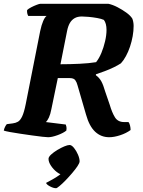

<svg xmlns="http://www.w3.org/2000/svg" viewBox="-31 -724 752 1013"><path d="M223 0Q216 0 192.5 -2.5Q169 -5 138 -9.5Q107 -14 76 -18.5Q45 -23 21 -27.5Q-3 -32 -11 -35Q-9 -46 -4 -55.5Q1 -65 5 -69L36 -73Q52 -75 64 -82Q76 -89 86 -110Q96 -131 105 -176L181 -560Q188 -593 197 -613.5Q206 -634 215 -640H118Q115 -645 113 -653Q111 -661 112 -671Q119 -678 133.5 -685.5Q148 -693 162.5 -698.5Q177 -704 182 -704H541Q564 -699 589 -686Q614 -673 635.5 -657.5Q657 -642 667 -626Q670 -619 672 -608.5Q674 -598 674 -587Q674 -561 669 -533Q664 -505 655 -478Q646 -451 633.5 -428Q621 -405 607 -390Q592 -380 569.5 -369Q547 -358 521.5 -348.5Q496 -339 475 -332V-327Q493 -314 503.5 -295Q514 -276 524 -241L548 -171Q560 -130 575.5 -105Q591 -80 624 -80H647Q652 -74 655 -62Q658 -50 658 -38Q635 -21 603 -10.5Q571 0 545 0Q502 0 471 -29Q440 -58 423 -119L378 -274Q374 -290 366 -301Q358 -312 337 -312H274L240 -148Q235 -121 227 -104Q219 -87 211 -80L316 -67Q318 -62 319.5 -54.5Q321 -47 319 -35Q303 -22 273 -11Q243 0 223 0ZM288 -385Q338 -385 389 -387.5Q440 -390 476 -396Q492 -416 504 -445Q516 -474 523.5 -506.5Q531 -539 531 -566Q531 -583 527.5 -596.5Q524 -610 517 -619Q504 -625 481.5 -629Q459 -633 437 -635Q415 -637 401 -637Q378 -637 362.5 -628Q347 -619 337.5 -602.5Q328 -586 323 -561ZM265 269Q251 269 233 259.5Q215 250 212 241Q229 232 247 222Q265 212 281 200.5Q297 189 306 177L298 197Q286 197 268.5 183.5Q251 170 238 150.5Q225 131 225 114Q225 104 238.5 91.5Q252 79 271 67.5Q290 56 308 48.5Q326 41 336 41Q347 41 359.5 56.5Q372 72 380.5 92Q389 112 389 127Q389 136 378 152.5Q367 169 349.5 189.5Q332 210 314.5 228Q297 246 283 257.5Q269 269 265 269Z"/></svg>

Font: Texturina 12pt ExtraBold
Style: Italic
Weight: 800
Italic angle: -11°
Designer: Guillermo Torres Carreño
Foundry: Omnibus-Type
Version: Version 1.002